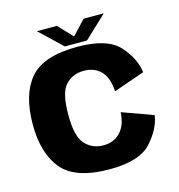

<svg xmlns="http://www.w3.org/2000/svg" viewBox="-108 -814 851 915"><g transform="rotate(-15 318.0 -357.0)"><path d="M322 6C421 6 489.5 -15.5 528 -58.5C566.5 -101 588.5 -144.5 595 -188L442 -243.5C439.5 -201.5 428 -169 406.5 -146C385.5 -123.5 357.5 -112 322 -112C286.5 -112 256.5 -124.5 233 -150C209 -175.5 197.5 -224 197.5 -295C197.5 -369 209 -418.5 233 -442.5C256.5 -467 286 -479.5 322 -479.5C357.5 -479.5 385.5 -468.5 406.5 -447C428 -425 439.5 -391.5 442 -346.5L595 -400C588.5 -447 566.5 -491.5 528 -534C489.5 -576.5 421 -598 322 -598C210 -598 132 -572 88 -520C44 -468 22 -393 22 -295C22 -199 44 -125 88 -72.5C132 -20.5 210 6 322 6ZM266 -615H375.5L486 -719.5H387L321 -649.5L254.5 -719.5H156Z"/></g></svg>

Font: Anybody
Style: Bold
Weight: 700
Designer: Tyler Finck
Foundry: Etcetera Type Company
Version: Version 1.110